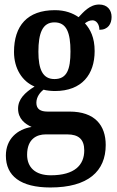

<svg xmlns="http://www.w3.org/2000/svg" viewBox="-20 -593 519 850"><path d="M203 237C370 237 448 165 448 49C448 -38 400 -99 288 -99H191C159 -99 141 -110 141 -138C141 -164 158 -185 173 -196C184 -192 210 -190 223 -190C343 -190 399 -264 399 -367C399 -427 380 -463 356 -490C366 -497 375 -503 390 -503C406 -503 420 -486 420 -461C459 -461 474 -488 474 -518C474 -548 456 -573 419 -573C377 -573 349 -539 328 -517C302 -535 268 -548 223 -548C101 -548 42 -479 42 -363C42 -289 79 -232 133 -210C90 -183 60 -154 60 -112C60 -67 91 -44 120 -31C57 -21 6 22 6 96C6 186 71 237 203 237ZM221 -243C169 -243 150 -286 150 -364C150 -446 168 -494 221 -494C275 -494 292 -448 292 -365C292 -285 276 -243 221 -243ZM205 183C135 183 100 147 100 92C100 21 144 2 182 2H278C327 2 353 23 353 73C353 137 311 183 205 183Z"/></svg>

Font: Noto Serif Myanmar Condensed SemiBold
Style: Regular
Weight: 600
Width: 3
Designer: Ben Mitchell and the Monotype Design Team
Foundry: Monotype Imaging Inc.
Version: Version 2.106